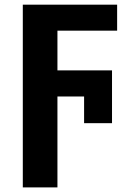

<svg xmlns="http://www.w3.org/2000/svg" viewBox="-20 -566 559 826"><path d="M227.1 240.2H78.1V-545.9H483.9V-434.1H227.1V-263.2H461.9V-36.1H341.8V-150.9H227.1Z"/></svg>

Font: Open Sans
Style: Bold
Weight: 700
Designer: Monotype Design Team
Foundry: Monotype Imaging Inc.
Version: Version 3.000; ttfautohint (v1.8.4)